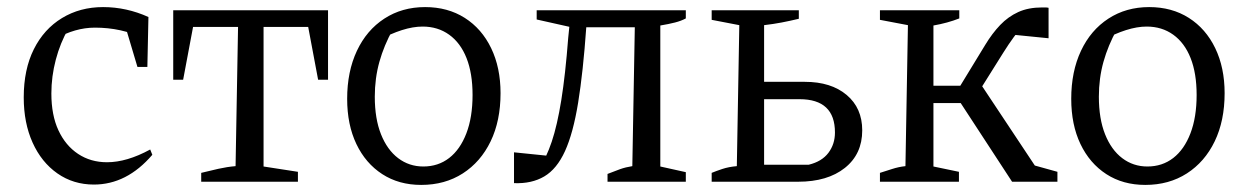

<svg xmlns="http://www.w3.org/2000/svg" viewBox="-20 -513 3515 542"><path d="M245 8Q187 8 142 -23.5Q97 -55 72 -110.5Q47 -166 47 -238Q47 -317 75.5 -374Q104 -431 155 -462Q206 -493 271 -493Q304 -493 336 -486Q368 -479 399 -465L385 -405Q323 -435 248 -435Q220 -435 192 -427Q164 -419 139 -404L173 -432Q150 -392 137.5 -344.5Q125 -297 125 -249Q125 -188 145 -145Q165 -102 200.5 -78.5Q236 -55 282 -55Q310 -55 340.5 -64Q371 -73 404 -91L410 -76Q338 8 245 8ZM368 -324 326 -465H399L396 -324Z M906 -484V-288H878L850 -437H724V-43L821 -28V0H548V-25Q572 -31 596.5 -36.5Q621 -42 645 -44L652 -437H525L497 -288H469V-484Z M1169 9Q1106 9 1059 -21.5Q1012 -52 986 -106.5Q960 -161 960 -234Q960 -311 987.5 -369.5Q1015 -428 1065 -460.5Q1115 -493 1180 -493Q1244 -493 1292 -462.5Q1340 -432 1366.5 -377Q1393 -322 1393 -250Q1393 -172 1365 -114Q1337 -56 1286.5 -23.5Q1236 9 1169 9ZM1175 -43Q1217 -43 1248 -67Q1279 -91 1296.5 -136.5Q1314 -182 1314 -245Q1314 -306 1297 -349Q1280 -392 1248 -415Q1216 -438 1173 -438Q1146 -438 1114.5 -428Q1083 -418 1046 -398L1089 -430Q1064 -385 1051 -338.5Q1038 -292 1038 -240Q1038 -178 1055.5 -134Q1073 -90 1104 -66.5Q1135 -43 1175 -43Z M1431 4V-83L1539 -72L1502 -38Q1522 -67 1537.5 -113Q1553 -159 1564.5 -230.5Q1576 -302 1584 -406L1591 -475L1620 -430L1495 -458V-484H1916V-461Q1903 -454 1885.5 -449.5Q1868 -445 1844 -441V-43L1916 -27V0H1695V-22Q1715 -30 1730.5 -35.5Q1746 -41 1765 -44L1772 -436H1635Q1626 -309 1612 -223Q1598 -137 1575 -86.5Q1552 -36 1516.5 -15Q1481 6 1431 4Z M1989 0V-25Q2001 -30 2019 -36Q2037 -42 2060 -44L2067 -442L1989 -457V-484H2235V-460Q2210 -454 2186.5 -449.5Q2163 -445 2137 -442V-48H2263Q2300 -57 2318.5 -81.5Q2337 -106 2337 -139Q2337 -233 2237 -233H2103V-282H2252Q2326 -282 2370 -245Q2414 -208 2414 -145Q2414 -78 2365 -39Q2316 0 2233 0Z M2464 0V-25Q2480 -30 2498.5 -36Q2517 -42 2536 -44L2543 -442L2464 -457V-484H2688V-461Q2655 -448 2615 -441V-43L2687 -28V0ZM2581 -222V-271H2723V-222ZM2837 0 2677 -245 2739 -290 2915 -25 2893 -48 2965 -28V0ZM2728 -230 2675 -245 2761 -386Q2781 -419 2803.5 -442.5Q2826 -466 2854.5 -479Q2883 -492 2922 -492Q2927 -492 2931 -492Q2935 -492 2940 -491V-405L2830 -416L2871 -438Q2857 -429 2842 -408.5Q2827 -388 2812 -364Z M3213 9Q3150 9 3103 -21.5Q3056 -52 3030 -106.5Q3004 -161 3004 -234Q3004 -311 3031.5 -369.5Q3059 -428 3109 -460.5Q3159 -493 3224 -493Q3288 -493 3336 -462.5Q3384 -432 3410.5 -377Q3437 -322 3437 -250Q3437 -172 3409 -114Q3381 -56 3330.5 -23.5Q3280 9 3213 9ZM3219 -43Q3261 -43 3292 -67Q3323 -91 3340.5 -136.5Q3358 -182 3358 -245Q3358 -306 3341 -349Q3324 -392 3292 -415Q3260 -438 3217 -438Q3190 -438 3158.5 -428Q3127 -418 3090 -398L3133 -430Q3108 -385 3095 -338.5Q3082 -292 3082 -240Q3082 -178 3099.5 -134Q3117 -90 3148 -66.5Q3179 -43 3219 -43Z"/></svg>

Font: Piazzolla 24pt
Style: Regular
Weight: 400
Designer: Juan Pablo del Peral
Foundry: Huerta Tipografica
Version: Version 2.005